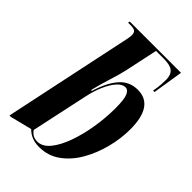

<svg xmlns="http://www.w3.org/2000/svg" viewBox="-225 -858 967 967"><g transform="rotate(45 258.5 -375.0)"><path d="M238 10Q206 10 183.5 0Q161 -10 146 -26L30 3H20L161 -664Q165 -682 167.5 -695.5Q170 -709 170 -719Q170 -736 161.5 -743Q153 -750 131 -750H112L114 -760H479L453 -597H443Q448 -626 449.5 -645.5Q451 -665 451 -682Q451 -717 432 -733Q413 -749 368 -749H312L274 -571Q267 -539 250.5 -487Q234 -435 220 -378H226Q250 -457 288 -501.5Q326 -546 386 -546Q500 -546 500 -378Q500 -312 482.5 -244Q465 -176 432 -118.5Q399 -61 350 -25.5Q301 10 238 10ZM212 -3Q248 -3 277.5 -39Q307 -75 328 -133.5Q349 -192 360.5 -262Q372 -332 372 -399Q372 -464 361.5 -487.5Q351 -511 333 -511Q311 -511 289.5 -487Q268 -463 251 -424Q234 -385 224 -339L158 -32Q177 -3 212 -3Z"/></g></svg>

Font: Noto Serif Display ExtraCondensed
Style: Bold Italic
Weight: 700
Width: 2
Italic angle: -12°
Designer: Monotype Design Team
Foundry: Monotype Imaging Inc.
Version: Version 2.009